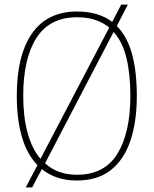

<svg xmlns="http://www.w3.org/2000/svg" viewBox="-20 -775 668 835"><path d="M143 -57Q97 -104 75 -180.5Q53 -257 53 -359Q53 -535 119.5 -630Q186 -725 315 -725Q408 -725 468 -680L507 -755H536L488 -662Q533 -617 554 -540.5Q575 -464 575 -358Q575 -245 547 -162.5Q519 -80 461.5 -35Q404 10 314 10Q222 10 162 -40L120 40H92ZM455 -655Q429 -677 394 -688.5Q359 -700 315 -700Q196 -700 138.5 -610Q81 -520 81 -358Q81 -267 100 -197.5Q119 -128 156 -84ZM314 -15Q435 -15 491 -107Q547 -199 547 -358Q547 -452 530 -522.5Q513 -593 474 -636L176 -65Q230 -15 314 -15Z"/></svg>

Font: Noto Serif Georgian SemiCondensed Thin
Style: Regular
Weight: 100
Width: 4
Designer: Monotype Design Team, Akaki Razmadze
Foundry: Google LLC
Version: Version 2.003; ttfautohint (v1.8.4.7-5d5b)